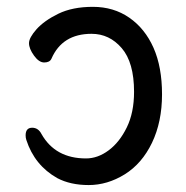

<svg xmlns="http://www.w3.org/2000/svg" viewBox="-20 -512 540 556"><path d="M236.8 23.9Q184.1 23.9 146 3.9Q80.1 -33.2 56.2 -106.9Q54.2 -112.8 54.2 -120.1Q54.2 -142.1 73.2 -142.1Q90.8 -142.1 100.1 -124Q140.1 -53.2 229 -53.2Q263.2 -53.2 294.7 -76.7Q326.2 -100.1 347.2 -143.1Q368.2 -186 368.2 -246.1Q368.2 -331.1 332.5 -372.6Q296.9 -414.1 245.1 -414.1Q160.2 -414.1 128.9 -341.8Q124 -331.1 107.9 -331.1Q92.8 -331.1 78.4 -351.1Q64 -371.1 64 -387Q64 -402.8 85.9 -427.5Q107.9 -452.1 148.9 -472.2Q189.9 -492.2 249 -492.2Q309.1 -492.2 354.5 -460.7Q399.9 -429.2 424.6 -373.5Q449.2 -317.9 449.2 -238.8Q449.2 -159.2 420.2 -98.6Q391.1 -38.1 341.1 -7.1Q291 23.9 236.8 23.9Z"/></svg>

Font: LXGW WenKai Mono GB Screen
Style: Regular
Weight: 400
Monospace: yes
Designer: LXGW / Fontworks Inc.
Foundry: LXGW / Fontworks Inc.
Version: Version 1.510;January 18,2025